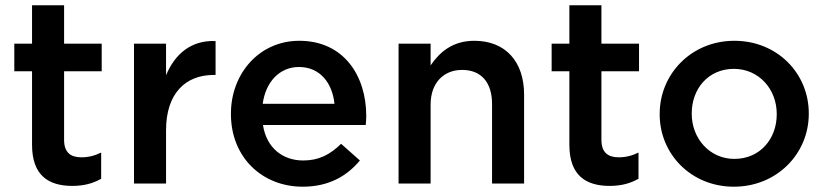

<svg xmlns="http://www.w3.org/2000/svg" viewBox="-20 -693 3121 725"><path d="M253 9C298 9 332 -1 362 -18V-117C338 -105 314 -99 287 -99C246 -99 222 -118 222 -165V-424H364V-528H222V-673H101V-528H34V-424H101V-146C101 -30 164 9 253 9Z M486 -528V0H607V-201C607 -341 681 -410 787 -410H794V-538C701 -542 640 -488 607 -409V-528Z M1123 12C1220 12 1289 -27 1339 -87L1268 -150C1226 -109 1184 -87 1125 -87C1047 -87 986 -135 973 -221H1361C1362 -233 1363 -244 1363 -255C1363 -407 1278 -539 1110 -539C959 -539 852 -415 852 -264V-262C852 -99 970 12 1123 12ZM1243 -301H972C983 -383 1035 -440 1109 -440C1189 -440 1235 -379 1243 -301Z M1485 -528V0H1606V-298C1606 -380 1655 -429 1725 -429C1797 -429 1838 -382 1838 -300V0H1959V-336C1959 -459 1890 -539 1771 -539C1689 -539 1640 -496 1606 -446V-528Z M2282 9C2327 9 2361 -1 2391 -18V-117C2367 -105 2343 -99 2316 -99C2275 -99 2251 -118 2251 -165V-424H2393V-528H2251V-673H2130V-528H2063V-424H2130V-146C2130 -30 2193 9 2282 9Z M2751 12C2914 12 3034 -113 3034 -263V-265C3034 -416 2915 -539 2753 -539C2591 -539 2471 -414 2471 -263V-261C2471 -111 2590 12 2751 12ZM2753 -93C2659 -93 2592 -171 2592 -263V-265C2592 -357 2654 -433 2751 -433C2846 -433 2913 -356 2913 -263V-261C2913 -170 2851 -93 2753 -93Z"/></svg>

Font: Mission Medium
Style: Regular
Weight: 500
Version: Version 1.000;FEAKit 1.0